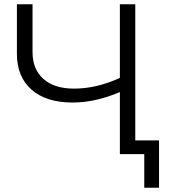

<svg xmlns="http://www.w3.org/2000/svg" viewBox="-20 -720 795 897"><path d="M612 -700V0H540V-290Q426 -241 319 -241Q196 -241 127.5 -301Q59 -361 59 -469V-700H132V-477Q132 -396 183 -351Q234 -306 326 -306Q431 -306 540 -356V-700ZM723 -64V157H654V0H540V-64Z"/></svg>

Font: APTA Sans Regular
Style: Regular
Weight: 400
Version: Version 7.200